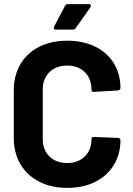

<svg xmlns="http://www.w3.org/2000/svg" viewBox="-20 -906 648 934"><path d="M47 -235V-466Q47 -538 79 -593Q111 -648 170 -678Q229 -708 307 -708Q384 -708 442.5 -679.5Q501 -651 533.5 -598.5Q566 -546 566 -477Q566 -468 554 -466L437 -459H435Q425 -459 425 -470Q425 -523 392.5 -555Q360 -587 307 -587Q253 -587 220.5 -555Q188 -523 188 -470V-229Q188 -177 220.5 -145Q253 -113 307 -113Q360 -113 392.5 -145Q425 -177 425 -229Q425 -240 437 -240L554 -235Q559 -235 562.5 -232Q566 -229 566 -225Q566 -156 533.5 -103Q501 -50 442.5 -21Q384 8 307 8Q229 8 170 -22.5Q111 -53 79 -108Q47 -163 47 -235ZM243 -776 296 -877Q300 -886 311 -886H412Q419 -886 421.5 -881.5Q424 -877 420 -871L349 -770Q344 -762 335 -762H251Q244 -762 242 -766Q240 -770 243 -776Z"/></svg>

Font: UMi
Style: Bold
Weight: 700
Designer: Peter Middis
Foundry: We Are UMi
Version: Version 1.0